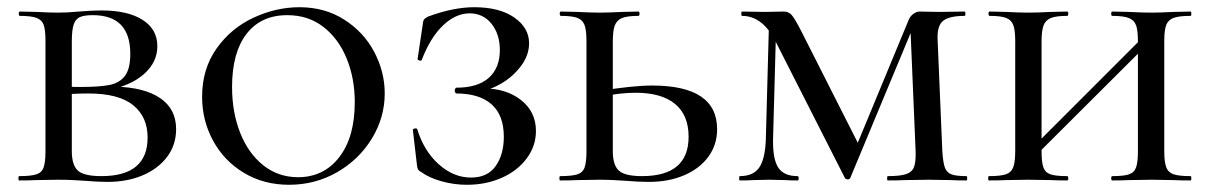

<svg xmlns="http://www.w3.org/2000/svg" viewBox="-20 -500 3352 532"><path d="M468 -142Q468 -99 443.5 -66Q419 -33 376 -14.5Q333 4 278 4Q251 4 216 1Q202 0 182.5 -1Q163 -2 141 -2L80 -1Q63 0 33 0Q31 0 31 -6Q31 -12 33 -12Q66 -12 81 -17Q96 -22 101 -36.5Q106 -51 106 -81V-387Q106 -417 101 -431Q96 -445 81 -450.5Q66 -456 35 -456Q32 -456 32 -462Q32 -468 35 -468L80 -467Q118 -465 141 -465Q168 -465 198 -468Q208 -469 227.5 -470Q247 -471 262 -471Q334 -471 375 -445Q416 -419 416 -372Q416 -327 378 -294Q340 -261 275 -250L299 -260Q380 -258 424 -228Q468 -198 468 -142ZM179 -385V-256L148 -262Q168 -259 202 -259Q255 -259 283 -264.5Q311 -270 326 -289.5Q341 -309 341 -351Q341 -458 237 -458Q213 -458 201 -452.5Q189 -447 184 -431.5Q179 -416 179 -385ZM389 -119Q389 -176 349 -208.5Q309 -241 225 -241Q174 -241 148 -236L179 -245V-81Q179 -43 195.5 -27.5Q212 -12 261 -12Q389 -12 389 -119Z M540 -232Q540 -309 580 -365.5Q620 -422 682.5 -451Q745 -480 810 -480Q880 -480 934 -445.5Q988 -411 1017 -356Q1046 -301 1046 -241Q1046 -174 1010 -115.5Q974 -57 913.5 -22.5Q853 12 781 12Q711 12 656 -21Q601 -54 570.5 -110Q540 -166 540 -232ZM963 -217Q963 -283 940.5 -338Q918 -393 876 -425.5Q834 -458 776 -458Q703 -458 663 -406Q623 -354 623 -259Q623 -189 645.5 -132Q668 -75 709.5 -42Q751 -9 806 -9Q877 -9 920 -64.5Q963 -120 963 -217Z M1376 -121Q1376 -181 1342 -211Q1308 -241 1244 -241Q1243 -241 1241.5 -243.5Q1240 -246 1240 -249Q1240 -252 1241.5 -254.5Q1243 -257 1244 -257Q1304 -257 1334.5 -284.5Q1365 -312 1365 -361Q1365 -405 1342 -434Q1319 -463 1281 -463Q1243 -463 1208 -430Q1173 -397 1149 -335Q1149 -332 1144 -332Q1142 -332 1139.5 -333.5Q1137 -335 1137 -336L1151 -430Q1152 -442 1155 -446Q1158 -450 1166 -454Q1236 -480 1294 -480Q1364 -480 1405 -451.5Q1446 -423 1446 -380Q1446 -347 1423.5 -317Q1401 -287 1368 -268Q1335 -249 1306 -247L1320 -255Q1383 -255 1424 -222.5Q1465 -190 1465 -137Q1465 -95 1439 -60.5Q1413 -26 1369.5 -7Q1326 12 1274 12Q1238 12 1204 2.5Q1170 -7 1149 -22Q1140 -27 1138 -31Q1136 -35 1135 -45L1124 -140Q1124 -143 1129.5 -144Q1135 -145 1136 -142Q1155 -81 1196 -44.5Q1237 -8 1285 -8Q1331 -8 1353.5 -40Q1376 -72 1376 -121Z M1759 -12Q1888 -12 1888 -121Q1888 -181 1850.5 -212Q1813 -243 1741 -243Q1698 -243 1645 -232L1641 -248Q1734 -263 1787 -263Q1967 -263 1967 -142Q1967 -99 1943 -66Q1919 -33 1876 -14.5Q1833 4 1778 4Q1750 4 1714 1Q1700 0 1681 -1Q1662 -2 1640 -2L1579 -1Q1562 0 1532 0Q1530 0 1530 -6Q1530 -12 1532 -12Q1565 -12 1580 -17Q1595 -22 1600 -36.5Q1605 -51 1605 -81V-387Q1605 -417 1599.5 -431Q1594 -445 1579.5 -450.5Q1565 -456 1534 -456Q1531 -456 1531 -462Q1531 -468 1534 -468L1579 -467Q1617 -465 1641 -465Q1665 -465 1705 -467L1749 -468Q1752 -468 1752 -462Q1752 -456 1749 -456Q1718 -456 1703.5 -450Q1689 -444 1683.5 -429.5Q1678 -415 1678 -385V-81Q1678 -43 1694.5 -27.5Q1711 -12 1759 -12Z M2111 -446 2131 -443 2122 -114Q2121 -59 2136.5 -35.5Q2152 -12 2190 -12Q2193 -12 2193 -6Q2193 0 2190 0Q2168 0 2156 -1L2111 -2L2067 -1Q2054 0 2030 0Q2028 0 2028 -6Q2028 -12 2030 -12Q2067 -12 2083.5 -35.5Q2100 -59 2102 -114ZM2658 0Q2630 0 2614 -1L2555 -2L2487 -1Q2470 0 2440 0Q2438 0 2438 -6Q2438 -12 2440 -12Q2474 -12 2490.5 -17.5Q2507 -23 2512.5 -37Q2518 -51 2517 -81L2502 -437L2523 -456L2336 -7Q2334 -3 2329 -3Q2323 -3 2321 -7L2129 -385Q2093 -456 2036 -456Q2034 -456 2034 -462Q2034 -468 2036 -468L2100 -467L2152 -468Q2165 -468 2173.5 -458.5Q2182 -449 2199 -416L2361 -96L2328 -35L2497 -443Q2501 -454 2510 -461Q2519 -468 2528 -468L2583 -467L2653 -468Q2655 -468 2655 -462Q2655 -456 2653 -456Q2611 -456 2593.5 -442.5Q2576 -429 2578 -389L2591 -81Q2593 -50 2598 -36Q2603 -22 2616 -17Q2629 -12 2658 -12Q2660 -12 2660 -6Q2660 0 2658 0Z M3062 -456Q3059 -456 3059 -462Q3059 -468 3062 -468L3107 -467Q3145 -465 3171 -465Q3194 -465 3232 -467L3279 -468Q3281 -468 3281 -462Q3281 -456 3279 -456Q3247 -456 3232 -450.5Q3217 -445 3211.5 -431Q3206 -417 3206 -387V-81Q3206 -51 3211.5 -36.5Q3217 -22 3232 -17Q3247 -12 3279 -12Q3281 -12 3281 -6Q3281 0 3279 0Q3249 0 3232 -1L3171 -2L3107 -1Q3091 0 3062 0Q3059 0 3059 -6Q3059 -12 3062 -12Q3094 -12 3108.5 -17Q3123 -22 3128 -36.5Q3133 -51 3133 -81V-385Q3133 -415 3128 -429.5Q3123 -444 3108 -450Q3093 -456 3062 -456ZM2819 -69 3166 -416 3182 -400 2834 -53ZM2722 -456Q2719 -456 2719 -462Q2719 -468 2722 -468L2767 -467Q2805 -465 2829 -465Q2853 -465 2893 -467L2937 -468Q2940 -468 2940 -462Q2940 -456 2937 -456Q2906 -456 2891.5 -450Q2877 -444 2871.5 -429.5Q2866 -415 2866 -385V-81Q2866 -51 2871 -36.5Q2876 -22 2890.5 -17Q2905 -12 2937 -12Q2940 -12 2940 -6Q2940 0 2937 0Q2908 0 2892 -1L2829 -2L2767 -1Q2750 0 2720 0Q2718 0 2718 -6Q2718 -12 2720 -12Q2752 -12 2767 -17Q2782 -22 2787.5 -36.5Q2793 -51 2793 -81V-387Q2793 -417 2787.5 -431Q2782 -445 2767.5 -450.5Q2753 -456 2722 -456Z"/></svg>

Font: Cormorant Unicase Medium
Style: Regular
Weight: 500
Designer: Christian Thalmann (Catharsis Fonts)
Foundry: Catharsis Fonts
Version: Version 4.000